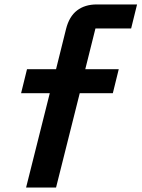

<svg xmlns="http://www.w3.org/2000/svg" viewBox="-20 -695 638 865"><path d="M97.5 150 204.2 -275H75L101.7 -383.3H232.5L277.5 -564.2Q291.7 -620.8 327.1 -647.9Q362.5 -675 415.8 -675H597.5L570.8 -566.7H410L364.2 -383.3H515L488.3 -275H339.2L232.5 150Z"/></svg>

Font: Funnel Sans
Style: Bold Italic
Weight: 700
Italic angle: -14.036°
Designer: NORD ID, Kristian Moeller
Foundry: Dicotype
Version: Version 1.000